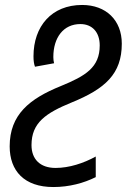

<svg xmlns="http://www.w3.org/2000/svg" viewBox="-20 -744 511 774"><path d="M195 10C259 10 318 -6 366 -30V-113C317 -86 259 -67 204 -67C141 -67 107 -103 107 -159C107 -249 164 -288 269 -331C404 -386 471 -446 471 -568C471 -662 408 -724 311 -724C188 -724 115 -638 115 -517C115 -499 117 -486 121 -475L198 -489C196 -497 195 -505 195 -514C195 -593 236 -647 304 -647C352 -647 382 -614 382 -561C382 -472 325 -438 225 -397C99 -346 19 -282 19 -154C19 -55 78 10 195 10Z"/></svg>

Font: Noto Sans Display SemiCondensed
Style: Italic
Weight: 400
Width: 4
Italic angle: -12°
Designer: Monotype Design Team
Foundry: Monotype Imaging Inc.
Version: Version 1.900